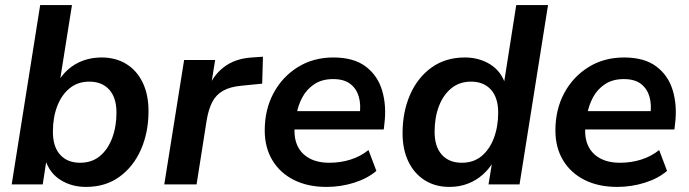

<svg xmlns="http://www.w3.org/2000/svg" viewBox="-20 -725 2710 755"><path d="M318 10Q262 10 218.5 -17Q175 -44 158 -97H163L148 0H26L138 -705H263L214 -397H204Q222 -429 248 -452Q274 -475 307.5 -487Q341 -499 379 -499Q435 -499 476.5 -473.5Q518 -448 541 -400.5Q564 -353 564 -288Q564 -205 534.5 -137.5Q505 -70 450 -30Q395 10 318 10ZM295 -85Q341 -85 372.5 -111Q404 -137 421 -182Q438 -227 438 -282Q438 -341 409.5 -372.5Q381 -404 331 -404Q286 -404 254 -378Q222 -352 205 -307.5Q188 -263 188 -207Q188 -148 216.5 -116.5Q245 -85 295 -85Z M626 0 704 -489H826L807 -371H797Q815 -426 859.5 -460.5Q904 -495 971 -499L1014 -502L1011 -396L930 -388Q885 -384 857 -368Q829 -352 814.5 -323.5Q800 -295 793 -254L753 0Z M1264 10Q1190 10 1135.5 -17.5Q1081 -45 1051 -95Q1021 -145 1021 -212Q1021 -294 1055.5 -358.5Q1090 -423 1151 -461Q1212 -499 1291 -499Q1371 -499 1418 -463.5Q1465 -428 1482.5 -369.5Q1500 -311 1492 -242L1489 -216H1121L1131 -288H1411L1394 -273Q1400 -313 1391 -344.5Q1382 -376 1357.5 -395Q1333 -414 1290 -414Q1246 -414 1216 -394Q1186 -374 1169 -342.5Q1152 -311 1146 -275L1141 -244Q1133 -195 1146.5 -159.5Q1160 -124 1193 -104.5Q1226 -85 1275 -85Q1319 -85 1358.5 -97.5Q1398 -110 1429 -135L1460 -53Q1425 -23 1372.5 -6.5Q1320 10 1264 10Z M1747 10Q1692 10 1650.5 -16Q1609 -42 1586 -89.5Q1563 -137 1563 -201Q1563 -285 1592.5 -352.5Q1622 -420 1677 -459.5Q1732 -499 1808 -499Q1864 -499 1907.5 -472Q1951 -445 1968 -392L1961 -393L2010 -705H2135L2023 0H1901L1916 -92H1922Q1904 -61 1878 -38Q1852 -15 1819 -2.5Q1786 10 1747 10ZM1796 -85Q1842 -85 1873.5 -111Q1905 -137 1922 -182Q1939 -227 1939 -282Q1939 -341 1910.5 -372.5Q1882 -404 1832 -404Q1787 -404 1755 -378Q1723 -352 1706 -307.5Q1689 -263 1689 -207Q1689 -148 1717.5 -116.5Q1746 -85 1796 -85Z M2407 10Q2333 10 2278.5 -17.5Q2224 -45 2194 -95Q2164 -145 2164 -212Q2164 -294 2198.5 -358.5Q2233 -423 2294 -461Q2355 -499 2434 -499Q2514 -499 2561 -463.5Q2608 -428 2625.5 -369.5Q2643 -311 2635 -242L2632 -216H2264L2274 -288H2554L2537 -273Q2543 -313 2534 -344.5Q2525 -376 2500.5 -395Q2476 -414 2433 -414Q2389 -414 2359 -394Q2329 -374 2312 -342.5Q2295 -311 2289 -275L2284 -244Q2276 -195 2289.5 -159.5Q2303 -124 2336 -104.5Q2369 -85 2418 -85Q2462 -85 2501.5 -97.5Q2541 -110 2572 -135L2603 -53Q2568 -23 2515.5 -6.5Q2463 10 2407 10Z"/></svg>

Font: Nunito Sans 12pt ExtraLight 12pt
Style: Bold Italic
Weight: 700
Italic angle: -9°
Version: Version 3.101;gftools[0.9.27]